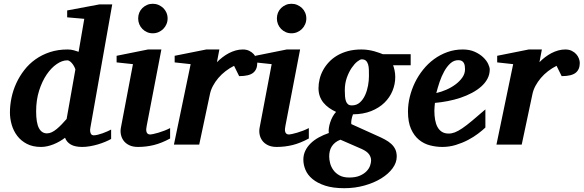

<svg xmlns="http://www.w3.org/2000/svg" viewBox="-20 -760 3067 1009"><path d="M376 -394Q376.5 -396 373 -403.8Q369.6 -411.6 363.8 -420.4Q357.9 -429.2 349.9 -436Q341.8 -442.9 333 -442.9Q306.6 -442.9 278.1 -423.3Q249.5 -403.8 225.3 -368.4Q201.2 -333 185.5 -283.7Q169.9 -234.4 169.9 -174.8Q169.9 -114.3 184.6 -86.7Q199.2 -59.1 227.1 -59.1Q239.7 -59.1 252.7 -65.4Q265.6 -71.8 278.6 -82.5Q291.5 -93.3 304.4 -106.7Q317.4 -120.1 330.1 -134.8ZM455.1 -89.8Q452.6 -77.6 453.9 -69.6Q455.1 -61.5 457.8 -56.9Q460.4 -52.2 464.4 -50.5Q468.3 -48.8 471.2 -48.8Q481.4 -48.8 494.1 -52Q506.8 -55.2 519.8 -59.8Q532.7 -64.5 544.2 -69.6Q555.7 -74.7 564 -79.1V-29.8Q551.3 -22.5 533.2 -14.9Q515.1 -7.3 494.6 -1.2Q474.1 4.9 452.9 8.5Q431.6 12.2 412.1 12.2Q374 12.2 352.1 -0.5Q330.1 -13.2 321.8 -36.1Q308.6 -25.9 293.2 -17.1Q277.8 -8.3 261.5 -1.7Q245.1 4.9 228.5 8.5Q211.9 12.2 195.8 12.2Q152.3 12.2 121.3 -3.9Q90.3 -20 70.6 -46.1Q50.8 -72.3 41.5 -104.5Q32.2 -136.7 32.2 -168.9Q32.2 -207 40.5 -246.6Q48.8 -286.1 65.7 -322.8Q82.5 -359.4 107.7 -391.8Q132.8 -424.3 166.5 -448.2Q200.2 -472.2 242.4 -486.1Q284.7 -500 335 -500Q353.5 -500 368.4 -495.6Q383.3 -491.2 393.1 -487.8L422.9 -661.1L333 -668.9V-705.1L502 -736.8H569.8Z M874 -32.2Q829.1 -7.8 788.6 2.2Q748 12.2 705.1 12.2Q677.7 12.2 658.9 2.9Q640.1 -6.3 629.4 -21Q618.7 -35.6 615.2 -54Q611.8 -72.3 615.7 -90.8L678.7 -422.9L592.8 -432.1V-466.8L757.8 -500H828.1L751 -99.1Q749 -90.3 748.5 -82Q748 -73.7 749.8 -67.4Q751.5 -61 756.3 -57.1Q761.2 -53.2 770 -53.2Q773.9 -53.2 785.4 -55.7Q796.9 -58.1 812 -62.5Q827.1 -66.9 843.5 -73.2Q859.9 -79.6 874 -86.9ZM860.8 -663.1Q860.8 -647 854.7 -632.8Q848.6 -618.7 837.9 -607.9Q827.1 -597.2 813 -591.1Q798.8 -585 782.7 -585Q766.6 -585 752.7 -591.1Q738.8 -597.2 728.3 -607.9Q717.8 -618.7 711.9 -632.8Q706.1 -647 706.1 -663.1Q706.1 -679.2 711.9 -693.4Q717.8 -707.5 728.3 -717.8Q738.8 -728 752.7 -734.1Q766.6 -740.2 782.7 -740.2Q798.8 -740.2 813 -734.1Q827.1 -728 837.9 -717.8Q848.6 -707.5 854.7 -693.4Q860.8 -679.2 860.8 -663.1Z M1332 -429.2Q1332 -394.5 1310.1 -377.2Q1288.1 -359.9 1236.8 -359.9L1210 -414.1Q1186.5 -402.3 1165.3 -386Q1144 -369.6 1127.4 -350.1Q1110.8 -330.6 1099.1 -308.6Q1087.4 -286.6 1083 -264.2L1026.9 0H894L981.9 -422.9L897.9 -432.1V-466.8L1064 -500H1132.8L1120.1 -433.1Q1133.3 -446.8 1149.2 -459Q1165 -471.2 1182.6 -480.5Q1200.2 -489.7 1218.8 -494.9Q1237.3 -500 1255.9 -500Q1275.4 -500 1289.8 -492.9Q1304.2 -485.8 1313.5 -475.3Q1322.8 -464.8 1327.4 -452.4Q1332 -439.9 1332 -429.2Z M1603 -32.2Q1558.1 -7.8 1517.6 2.2Q1477.1 12.2 1434.1 12.2Q1406.7 12.2 1387.9 2.9Q1369.1 -6.3 1358.4 -21Q1347.7 -35.6 1344.2 -54Q1340.8 -72.3 1344.7 -90.8L1407.7 -422.9L1321.8 -432.1V-466.8L1486.8 -500H1557.1L1480 -99.1Q1478 -90.3 1477.5 -82Q1477.1 -73.7 1478.8 -67.4Q1480.5 -61 1485.4 -57.1Q1490.2 -53.2 1499 -53.2Q1502.9 -53.2 1514.4 -55.7Q1525.9 -58.1 1541 -62.5Q1556.2 -66.9 1572.5 -73.2Q1588.9 -79.6 1603 -86.9ZM1589.8 -663.1Q1589.8 -647 1583.7 -632.8Q1577.6 -618.7 1566.9 -607.9Q1556.2 -597.2 1542 -591.1Q1527.8 -585 1511.7 -585Q1495.6 -585 1481.7 -591.1Q1467.8 -597.2 1457.3 -607.9Q1446.8 -618.7 1440.9 -632.8Q1435.1 -647 1435.1 -663.1Q1435.1 -679.2 1440.9 -693.4Q1446.8 -707.5 1457.3 -717.8Q1467.8 -728 1481.7 -734.1Q1495.6 -740.2 1511.7 -740.2Q1527.8 -740.2 1542 -734.1Q1556.2 -728 1566.9 -717.8Q1577.6 -707.5 1583.7 -693.4Q1589.8 -679.2 1589.8 -663.1Z M1930.2 83Q1930.2 65.9 1919.4 50.8Q1908.7 35.6 1880.9 22.9L1769 -25.9Q1752.4 -19.5 1741.2 -10.3Q1730 -1 1722.9 10.5Q1715.8 22 1712.9 35.2Q1710 48.3 1710 62Q1710 78.1 1714.8 97.4Q1719.7 116.7 1731.7 133.5Q1743.7 150.4 1763.9 161.6Q1784.2 172.9 1814.9 172.9Q1849.1 172.9 1871.3 163.1Q1893.6 153.3 1906.7 139.4Q1919.9 125.5 1925 110.1Q1930.2 94.7 1930.2 83ZM1918.9 -359.9Q1918.9 -377.4 1918.5 -393.6Q1918 -409.7 1914.3 -421.9Q1910.6 -434.1 1902.8 -441.2Q1895 -448.2 1880.9 -448.2Q1872.6 -448.2 1857.7 -436.5Q1842.8 -424.8 1828.1 -403.3Q1813.5 -381.8 1802.7 -351.8Q1792 -321.8 1792 -285.2Q1792 -267.6 1793.2 -253.2Q1794.4 -238.8 1798.1 -228.3Q1801.8 -217.8 1809.1 -211.9Q1816.4 -206.1 1829.1 -206.1Q1854 -206.1 1871.1 -221.4Q1888.2 -236.8 1898.7 -260Q1909.2 -283.2 1914.1 -310.1Q1918.9 -336.9 1918.9 -359.9ZM2045.9 -417Q2050.3 -405.8 2053.7 -389.4Q2057.1 -373 2057.1 -355Q2057.1 -317.9 2042.7 -282.7Q2028.3 -247.6 2000.2 -220.2Q1972.2 -192.9 1930.7 -176.3Q1889.2 -159.7 1835 -159.2Q1829.6 -145 1827.1 -130.6Q1824.7 -116.2 1826.2 -107.9L1959 -47.9Q1982.9 -37.6 2002.4 -27.1Q2022 -16.6 2035.9 -3.9Q2049.8 8.8 2057.4 24.9Q2064.9 41 2064.9 63Q2064.9 94.7 2043 124.5Q2021 154.3 1983.4 177.5Q1945.8 200.7 1895.8 214.8Q1845.7 229 1789.1 229Q1729.5 229 1688.7 215.6Q1647.9 202.1 1622.3 180.9Q1596.7 159.7 1585.4 132.8Q1574.2 106 1574.2 79.1Q1574.2 53.7 1584.5 32.2Q1594.7 10.7 1612.8 -6.8Q1630.9 -24.4 1655.3 -37.8Q1679.7 -51.3 1708 -61Q1706.1 -72.8 1708.3 -87.6Q1710.4 -102.5 1715.6 -117.9Q1720.7 -133.3 1728.5 -147.5Q1736.3 -161.6 1746.1 -171.9Q1726.1 -181.2 1709.2 -193.1Q1692.4 -205.1 1679.9 -220.2Q1667.5 -235.4 1660.6 -254.4Q1653.8 -273.4 1653.8 -296.9Q1653.8 -320.3 1659.7 -344.5Q1665.5 -368.7 1677.7 -391.1Q1689.9 -413.6 1708.3 -433.3Q1726.6 -453.1 1751.7 -468Q1776.9 -482.9 1808.6 -491.5Q1840.3 -500 1878.9 -500Q1897.9 -500 1915.3 -497.3Q1932.6 -494.6 1947.3 -490.5Q1961.9 -486.3 1973.4 -482.2Q1984.9 -478 1992.2 -475.1H2138.2V-417Z M2423.8 -396Q2423.8 -404.8 2422.6 -413.3Q2421.4 -421.9 2417.7 -428.7Q2414.1 -435.5 2407 -439.7Q2399.9 -443.8 2388.7 -443.8Q2365.2 -443.8 2346.9 -427.2Q2328.6 -410.6 2314.5 -385Q2300.3 -359.4 2290 -328.9Q2279.8 -298.3 2272.9 -271Q2298.8 -276.9 2325.7 -288.6Q2352.5 -300.3 2374.3 -316.7Q2396 -333 2409.9 -353Q2423.8 -373 2423.8 -396ZM2553.7 -395Q2553.7 -368.7 2541.7 -346.2Q2529.8 -323.7 2508.8 -305.2Q2487.8 -286.6 2459.7 -271.7Q2431.6 -256.8 2399.7 -246.1Q2367.7 -235.4 2333.3 -228.8Q2298.8 -222.2 2265.6 -219.2Q2264.6 -210 2263.7 -198.2Q2262.7 -186.5 2262.7 -178.2Q2262.7 -152.3 2266.6 -130.4Q2270.5 -108.4 2279.3 -92.3Q2288.1 -76.2 2302.5 -67.1Q2316.9 -58.1 2337.9 -58.1Q2354 -58.1 2370.6 -64.5Q2387.2 -70.8 2409.2 -85.7Q2431.2 -100.6 2460.4 -125Q2489.7 -149.4 2530.8 -185.1V-89.8Q2516.1 -75.7 2492.7 -57.9Q2469.2 -40 2439.5 -24.4Q2409.7 -8.8 2375.5 1.7Q2341.3 12.2 2304.7 12.2Q2272 12.2 2239.7 3.9Q2207.5 -4.4 2181.9 -25.4Q2156.2 -46.4 2140.1 -82.3Q2124 -118.2 2124 -173.8Q2124 -211.9 2133.5 -251Q2143.1 -290 2160.6 -326.2Q2178.2 -362.3 2203.6 -394Q2229 -425.8 2261 -449.2Q2293 -472.7 2331.1 -486.3Q2369.1 -500 2411.6 -500Q2448.2 -500 2475.1 -487.8Q2502 -475.6 2519.5 -458.7Q2537.1 -441.9 2545.4 -424.1Q2553.7 -406.2 2553.7 -395Z M3026.9 -429.2Q3026.9 -394.5 3004.9 -377.2Q2982.9 -359.9 2931.6 -359.9L2904.8 -414.1Q2881.3 -402.3 2860.1 -386Q2838.9 -369.6 2822.3 -350.1Q2805.7 -330.6 2793.9 -308.6Q2782.2 -286.6 2777.8 -264.2L2721.7 0H2588.9L2676.8 -422.9L2592.8 -432.1V-466.8L2758.8 -500H2827.6L2814.9 -433.1Q2828.1 -446.8 2844 -459Q2859.9 -471.2 2877.4 -480.5Q2895 -489.7 2913.6 -494.9Q2932.1 -500 2950.7 -500Q2970.2 -500 2984.6 -492.9Q2999 -485.8 3008.3 -475.3Q3017.6 -464.8 3022.2 -452.4Q3026.9 -439.9 3026.9 -429.2Z"/></svg>

Font: Charis SIL
Style: Bold Italic
Weight: 700
Italic angle: -11°
Foundry: SIL International
Version: Version 4.112